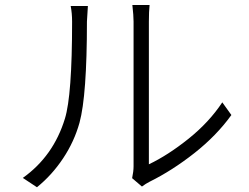

<svg xmlns="http://www.w3.org/2000/svg" viewBox="-20 -748 1017 784"><path d="M519.5 -20.5Q525.4 -47.9 525.4 -69.3V-660.2Q525.4 -683.6 520.5 -727.5H590.8Q587.9 -701.2 587.9 -659.2V-77.1Q666 -114.3 750 -181.6Q834 -249 887.7 -330.1L924.8 -278.3Q864.3 -194.3 773.9 -123Q683.6 -51.8 590.8 -5.9Q575.2 2 559.6 13.7ZM73.2 -21.5Q198.2 -110.4 245.1 -263.7Q274.4 -358.4 274.4 -659.2Q274.4 -694.3 268.6 -723.6H338.9Q335 -668.9 335 -660.2Q335 -358.4 304.7 -247.1Q283.2 -169.9 237.8 -101.6Q192.4 -33.2 130.9 16.6Z"/></svg>

Font: Min Sans Light
Style: Regular
Weight: 300
Designer: Jinseong-Kim, NotoSansCJK, Nunito
Foundry: Jinseong-Kim
Version: Version 1.400;Glyphs 3.1.2 (3151)